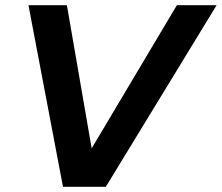

<svg xmlns="http://www.w3.org/2000/svg" viewBox="-20 -720 855 740"><path d="M222.8 0 89.7 -700H237.8L333.3 -148.3L661.7 -700H814.9L387.8 0Z"/></svg>

Font: Red Hat Display VF
Style: Italic
Weight: 300
Italic angle: -12°
Designer: Pentagram, MCKL
Foundry: Pentagram, MCKL
Version: Version 1.023